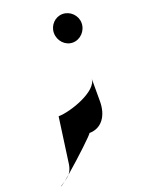

<svg xmlns="http://www.w3.org/2000/svg" viewBox="-158 -744 643 847"><g transform="rotate(-20 163.5 -320.0)"><path d="M-22 36C-22 38 -13 32 1 21C-7 26 -15 31 -22 36ZM1 21C10 15 19 8 27 -1C17 7 8 15 1 21ZM27 -1C88 -53 183 -142 176 -142C235 -142 268 -191 268 -258V-365C268 -306 130 -258 74 -258L44 -41C41 -24 35 -11 27 -1ZM180 -610C180 -573 209 -542 244 -542C280 -542 310 -573 310 -610C310 -646 280 -676 244 -676C209 -676 180 -646 180 -610Z"/></g></svg>

Font: Ampere
Style: Regular
Weight: 400
Version: Version 1